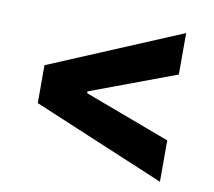

<svg xmlns="http://www.w3.org/2000/svg" viewBox="-68 -661 823 737"><g transform="rotate(10 343.0 -293.0)"><path d="M600.1 -421.5V-583.1L85.9 -367.2V-219.5L600.1 -3.6V-164.8L266 -289.8V-296.9Z"/></g></svg>

Font: TID UI Extra Bold
Style: Regular
Weight: 800
Designer: The TID Project Authors
Foundry: Bakken & Bæck
Version: Version 1.001;hotconv 1.0.109;makeotfexe 2.5.65596